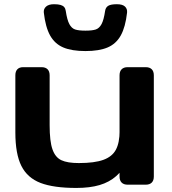

<svg xmlns="http://www.w3.org/2000/svg" viewBox="-20 -885 821 919"><path d="M716.3 -524.4V-40Q716.3 -21 706.3 -11Q696.3 -1 677.2 -1H591.3Q572.3 -1 562.3 -11Q552.2 -21 552.2 -40V-524.4Q552.2 -543.5 562.3 -553.5Q572.3 -563.5 591.3 -563.5H677.2Q696.3 -563.5 706.3 -553.5Q716.3 -543.5 716.3 -524.4ZM217.6 -524.4V-285.3Q217.6 -208.7 231.1 -170.3Q244.5 -131.8 273.7 -118.2Q302.8 -104.5 357.2 -104.5Q432.8 -104.5 475 -120Q517.3 -135.5 534.9 -168.8Q552.5 -202.1 552.5 -259.3L593.6 -119.6Q570 -72 536.7 -42.5Q503.4 -13 456.7 0.8Q410.1 14.6 345.5 14.6Q236.9 14.6 174 -9.4Q111.1 -33.5 82.3 -90.9Q53.5 -148.3 53.5 -251V-524.4Q53.5 -543.5 63.2 -553.5Q72.9 -563.5 91.1 -563.5H178.5Q197.6 -563.5 207.6 -553.5Q217.6 -543.5 217.6 -524.4ZM189.7 -824.8Q187.9 -842.1 200.5 -853.5Q213.2 -864.8 238.5 -864.8Q258.4 -864.8 270.2 -861.3Q281.9 -857.7 287.5 -850.8Q293.2 -843.9 294.8 -832.6Q301.2 -789.5 312 -769.5Q322.8 -749.5 339.6 -743.9Q356.4 -738.3 389 -738.3Q421.5 -738.3 438.3 -743.9Q455.2 -749.5 466 -769.5Q476.8 -789.5 483.1 -832.6Q485.5 -849.5 498 -857.2Q510.5 -864.8 539.5 -864.8Q566.5 -864.8 578.3 -853.6Q590 -842.4 588.2 -824.8Q580.4 -755.2 558 -715.1Q535.6 -675.1 495.2 -657.9Q454.7 -640.6 389 -640.6Q323.2 -640.6 282.8 -657.9Q242.3 -675.1 219.9 -715.1Q197.6 -755.2 189.7 -824.8Z"/></svg>

Font: Gyrochrome
Style: Regular
Weight: 400
Designer: David Moles
Foundry: David Moles
Version: Version 1.005;Glyphs 3.2.3 (3260)